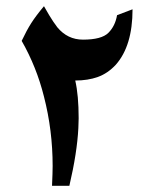

<svg xmlns="http://www.w3.org/2000/svg" viewBox="-20 -600 488 620"><path d="M354 -391Q328 -363 296 -351.5Q264 -340 223 -340Q234 -292 234 -218L233 -186Q229 -107 204 0H148Q150 -44 150 -64Q150 -179 122 -288Q98 -384 50 -468Q66 -502 81 -525.5Q96 -549 122 -580Q125 -574 138.5 -551.5Q152 -529 165 -512Q198 -472 248 -472Q308 -472 330 -494Q352 -516 358 -551L408 -570Q408 -452 354 -391Z"/></svg>

Font: Mirza
Style: Bold
Weight: 700
Designer: Arabic design by Kourosh Beigpour, Latin design by Eduardo Tunni, engineering by Lasse Fister
Version: Version 1.0010g